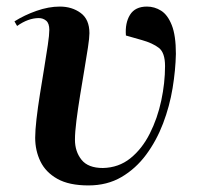

<svg xmlns="http://www.w3.org/2000/svg" viewBox="-20 -550 604 584"><path d="M249 14Q190 14 154.5 -6Q119 -26 103 -59Q87 -92 87 -131Q87 -153 91 -188Q95 -223 101.5 -263.5Q108 -304 114.5 -343.5Q121 -383 125.5 -413.5Q130 -444 130 -459Q130 -479 120.5 -487Q111 -495 98 -495Q66 -495 32 -471L24 -485Q54 -504 91 -517Q128 -530 162 -530Q199 -530 225.5 -510.5Q252 -491 252 -449Q252 -435 247.5 -405.5Q243 -376 236.5 -337.5Q230 -299 223.5 -259Q217 -219 212.5 -183.5Q208 -148 208 -125Q208 -89 228 -64Q248 -39 293 -39Q341 -40 376.5 -68.5Q412 -97 435.5 -143.5Q459 -190 470.5 -244Q482 -298 482 -349Q482 -390 463 -404.5Q444 -419 412 -428L363 -442Q360 -480 375.5 -505Q391 -530 427 -530Q450 -530 470 -517.5Q490 -505 502.5 -473.5Q515 -442 515 -386Q514 -337 505 -282Q496 -227 476 -174.5Q456 -122 424.5 -79.5Q393 -37 349.5 -11.5Q306 14 249 14Z"/></svg>

Font: Literata 72pt SemiBold
Style: Italic
Weight: 600
Italic angle: -2°
Designer: Latin by Veronika Burian and Jose Scaglione. Greek by Irene Vlachou. Cyrillic by Vera Evstafieva
Foundry: TypeTogether
Version: Version 3.002